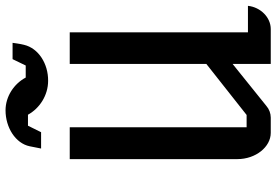

<svg xmlns="http://www.w3.org/2000/svg" viewBox="-175 -842 1017 707"><g transform="rotate(-90 333.5 -488.5)"><path d="M101.1 -123C101.1 -55.2 146 0 197.8 0H253.9C269.5 0 285.2 -5.9 296.9 -16.1L451.7 -140.6V0H580.1C623 0 660.6 -37.6 665.5 -84H567.9V-740.2H451.7V-237.3L263.7 -88.9H218.3V-740.2H101.1ZM140.1 -845.7H200.2L224.1 -894H264.6C288.1 -851.1 335.9 -819.8 389.6 -819.8C452.1 -819.3 509.3 -855 522 -908.7C525.4 -920.9 529.3 -950.7 529.3 -950.7H469.2L445.8 -902.3H401.4C378.4 -945.8 331.5 -976.6 280.8 -976.6C217.3 -976.6 159.2 -939.9 148.4 -887.7C145 -871.6 143.1 -862.3 140.1 -845.7Z"/></g></svg>

Font: Atomic Age
Style: Regular
Weight: 400
Designer: James Grieshaber
Foundry: James Grieshaber
Version: Version 1.002